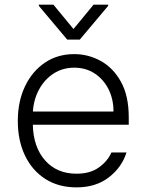

<svg xmlns="http://www.w3.org/2000/svg" viewBox="-20 -782 621 813"><path d="M304 11.4Q227.6 11.4 171.9 -24.3Q116.1 -60 85.8 -123.4Q55.4 -186.8 55.4 -269.5Q55.4 -352.3 85.8 -416.2Q116.1 -480.1 169.9 -516.5Q223.7 -552.9 294.4 -552.9Q353.7 -552.9 406.4 -524Q459.2 -495 492.2 -435.7Q525.2 -376.4 525.2 -285.2V-253.9H119Q121.1 -159.4 170.8 -103Q220.5 -46.5 304 -46.5Q362.2 -46.5 399.1 -73.3Q436.1 -100.1 451.7 -136.4H515.6Q496.1 -73.9 441.1 -31.2Q386 11.4 304 11.4ZM119.3 -309.7H460.6Q460.6 -362.2 439.5 -404.3Q418.3 -446.4 380.9 -470.9Q343.4 -495.4 294.4 -495.4Q244.7 -495.4 206.3 -470.2Q168 -445 145.2 -402.7Q122.5 -360.4 119.3 -309.7ZM206.3 -762.1 291.2 -659.1 376.1 -762.1H437.9V-757.1L317.8 -614.3H264.6L144.5 -757.1V-762.1Z"/></svg>

Font: Inter Zeller Light
Style: Regular
Weight: 300
Designer: Rasmus Andersson; Joe Bland
Foundry: zeller
Version: Version 3.015;git-dec3a8cb1